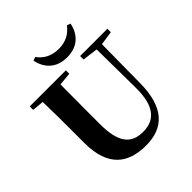

<svg xmlns="http://www.w3.org/2000/svg" viewBox="-255 -1141 1339 1339"><g transform="rotate(-45 414.5 -472.0)"><path d="M280 -954C296 -875 350 -804 463 -804C576 -804 630 -875 646 -954L619 -964C583 -914 531 -887 463 -887C395 -887 342 -914 307 -964ZM533 -713 647 -698 651 -316C653 -135 586 -62 470 -62C355 -62 295 -129 295 -312V-406L296 -704L392 -713V-747H36V-713L122 -705C125 -605 125 -504 125 -406V-297C125 -61 245 20 417 20C595 20 692 -84 695 -314L699 -698L802 -713V-747H533Z"/></g></svg>

Font: Noto Serif SC Black
Style: Regular
Weight: 900
Designer: Ryoko NISHIZUKA 西塚涼子 (kana & ideographs); Frank Grießhammer (Latin, Greek & Cyrillic); Wenlong ZHANG 张文龙 (bopomofo); San
Foundry: Adobe
Version: Version 2.001;hotconv 1.1.0;makeotfexe 2.6.0